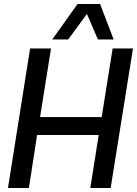

<svg xmlns="http://www.w3.org/2000/svg" viewBox="-20 -943 687 963"><path d="M20 0 131 -700H236L181 -356H490L545 -700H647L535 0H433L475 -266H166L125 0ZM242 -745 369 -923H482L550 -745H471L416 -873L322 -745Z"/></svg>

Font: Georama Medium
Style: Italic
Weight: 500
Italic angle: -9°
Designer: Jean-Baptiste Levee
Foundry: Production Type
Version: Version 1.000